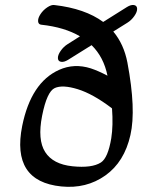

<svg xmlns="http://www.w3.org/2000/svg" viewBox="-20 -699 576 761"><path d="M424 -269Q423 -270 422 -271Q348 -327 288 -345.5Q228 -364 197 -350Q166 -336 147 -240.5Q128 -145 159 -96.5Q190 -48 267 -40Q344 -32 380 -55Q408 -73 421 -151Q429 -202 424 -269ZM248 -524 297 -555Q236 -591 144 -601Q132 -602 131 -614.5Q130 -627 140.5 -643Q151 -659 167.5 -670Q184 -681 196 -679Q317 -665 389 -612L483 -671Q499 -681 511 -679Q523 -677 523.5 -664.5Q524 -652 512.5 -635.5Q501 -619 485 -609L429 -574Q471 -524 485 -451Q520 -265 497 -164Q473 -57 397.5 -3.5Q322 50 223 40Q24 20 68 -200Q103 -372 214 -422Q274 -449 340 -428Q370 -418 406 -399Q391 -473 343 -520L250 -462Q234 -452 222 -454Q210 -456 209.5 -468.5Q209 -481 220.5 -497.5Q232 -514 248 -524Z"/></svg>

Font: Kavivanar
Style: Regular
Weight: 400
Designer: Tharique Azeez
Foundry: Tharique Azeez
Version: Version 1.88